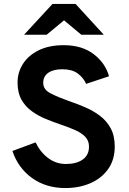

<svg xmlns="http://www.w3.org/2000/svg" viewBox="-20 -941 654 973"><path d="M311 12Q213 12 142.2 -39Q71.5 -90 43 -176L160.5 -219.5Q183 -171.5 223 -140.8Q263 -110 314 -110Q367.5 -110 399.2 -132.5Q431 -155 431 -198Q431 -227.5 412.5 -247.2Q394 -267 362 -281.2Q330 -295.5 290 -309Q251.5 -322 212.5 -338Q173.5 -354 141 -377.5Q108.5 -401 88.8 -436Q69 -471 69 -523Q69 -574.5 96.5 -617.5Q124 -660.5 176.2 -686.2Q228.5 -712 303 -712Q395 -712 454.5 -666.8Q514 -621.5 532.5 -554.5L416.5 -516Q402.5 -547.5 373.8 -568.8Q345 -590 296 -590Q250 -590 224.5 -572Q199 -554 199 -521Q199 -487 236.5 -467.8Q274 -448.5 329 -429Q370.5 -415 411.8 -397.2Q453 -379.5 486.8 -354Q520.5 -328.5 541 -290.8Q561.5 -253 561.5 -198.5Q561.5 -131.5 528.2 -84.5Q495 -37.5 438.5 -12.8Q382 12 311 12ZM102 -765 246 -921H363L506 -765H392L304.5 -838L216.5 -765Z"/></svg>

Font: Overpass
Style: Bold
Weight: 700
Designer: Delve Withrington, Dave Bailey, Thomas Jockin
Foundry: Delve Fonts LLC
Version: Version 4.000; ttfautohint (v1.8.3)